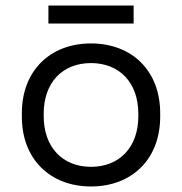

<svg xmlns="http://www.w3.org/2000/svg" viewBox="-20 -660 658 694"><path d="M309 14C457 14 559 -85 559 -238V-251C559 -404 457 -503 309 -503C161 -503 59 -404 59 -251V-238C59 -85 161 14 309 14ZM138 -240V-249C138 -361 205 -432 309 -432C412 -432 480 -361 480 -249V-240C480 -128 412 -57 309 -57C206 -57 138 -128 138 -240ZM155 -575H463V-640H155Z"/></svg>

Font: Meta Space
Style: Regular
Weight: 400
Designer: Meta Pool / Florian Karsten
Foundry: Meta Pool / Florian Karsten
Version: Version 2.000;Glyphs 3.1.1 (3137)